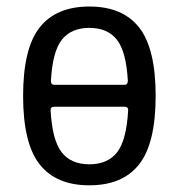

<svg xmlns="http://www.w3.org/2000/svg" viewBox="-20 -550 540 580"><path d="M143.6 -227.5Q132.8 -227.5 132.8 -217.8Q137.7 -127 166 -90.3Q194.3 -53.7 250 -53.7Q305.7 -53.7 334 -90.3Q362.3 -127 367.2 -217.8Q367.2 -227.5 356.4 -227.5ZM133.8 -305.7Q133.8 -293.9 143.6 -293.9H356.4Q366.2 -293.9 366.2 -305.7Q361.3 -394.5 333 -430.2Q304.7 -465.8 250 -465.8Q195.3 -465.8 167 -430.2Q138.7 -394.5 133.8 -305.7ZM400.4 -53.7Q350.6 9.8 250 9.8Q149.4 9.8 99.6 -53.7Q49.8 -117.2 49.8 -260.3Q49.8 -403.3 99.6 -466.8Q149.4 -530.3 250 -530.3Q350.6 -530.3 400.4 -466.8Q450.2 -403.3 450.2 -260.3Q450.2 -117.2 400.4 -53.7Z"/></svg>

Font: Rounded-X Mgen+ 1mn regular
Style: Regular
Weight: 400
Designer: [Source Han Sans]
Ryoko NISHIZUKA  (kana & ideographs); Paul D. Hunt (Latin, Greek & Cyrillic); Wenlong ZHANG  (bopomofo
Version: Version 1.059.20150602